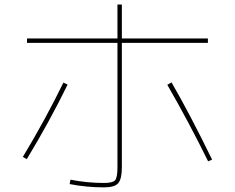

<svg xmlns="http://www.w3.org/2000/svg" viewBox="-20 -810 1040 850"><path d="M900.4 -639.6V-620.1H519.5V-70.3Q519.5 -17.6 503.4 1Q487.3 19.5 440.4 19.5Q363.3 19.5 288.1 4.9L292 -14.6Q365.2 0 440.4 0Q478.5 0 489.3 -11.7Q500 -23.4 500 -70.3V-620.1H99.6V-639.6H500V-790H519.5V-639.6ZM81.1 -115.2Q181.6 -282.2 260.7 -444.3L279.3 -435.5Q199.2 -271.5 98.6 -105.5ZM720.7 -434.6 739.3 -445.3Q820.3 -305.7 918.9 -103.5L901.4 -95.7Q817.4 -266.6 720.7 -434.6Z"/></svg>

Font: Mgen+ 1mn thin
Style: Regular
Weight: 100
Designer: [Source Han Sans]
Ryoko NISHIZUKA  (kana & ideographs); Paul D. Hunt (Latin, Greek & Cyrillic); Wenlong ZHANG  (bopomofo
Version: Version 1.059.20150602